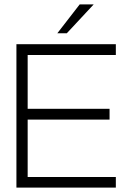

<svg xmlns="http://www.w3.org/2000/svg" viewBox="-20 -851 589 871"><path d="M405 -831 283 -700H240L341.5 -831ZM505.5 -650.5V-601.5H105.5V-357.5H477V-308.5H105.5V-48H505.5V0H54.5V-650.5Z"/></svg>

Font: Overused Grotesk Light
Style: Regular
Weight: 300
Version: Version 0.004